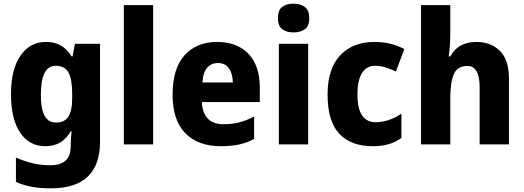

<svg xmlns="http://www.w3.org/2000/svg" viewBox="-20 -788 2861 1048"><path d="M230 -559Q279 -559 312.5 -539.5Q346 -520 371 -480H376L389 -549H526V-13Q526 110 460 175Q394 240 257 240Q201 240 155.5 232Q110 224 67 205V72Q115 93 159.5 103.5Q204 114 255 114Q309 114 337.5 89Q366 64 366 10V1Q366 -33 371 -71H366Q343 -31 309 -10.5Q275 10 227 10Q140 10 90 -64Q40 -138 40 -273Q40 -409 91.5 -484Q143 -559 230 -559ZM284 -429Q203 -429 203 -270Q203 -193 223.5 -156Q244 -119 286 -119Q332 -119 353 -151Q374 -183 374 -254V-277Q374 -356 353.5 -392.5Q333 -429 284 -429Z M816 0H656V-760H816Z M1165 -559Q1274 -559 1336 -494.5Q1398 -430 1398 -309V-231H1082Q1084 -173 1113.5 -141.5Q1143 -110 1200 -110Q1247 -110 1286 -120Q1325 -130 1367 -152V-30Q1329 -9 1286 0.5Q1243 10 1184 10Q1062 10 992 -60.5Q922 -131 922 -271Q922 -414 987.5 -486.5Q1053 -559 1165 -559ZM1169 -444Q1134 -444 1111 -418.5Q1088 -393 1085 -338H1251Q1250 -386 1229.5 -415Q1209 -444 1169 -444Z M1582 -768Q1620 -768 1644 -750Q1668 -732 1668 -689Q1668 -646 1644 -628.5Q1620 -611 1582 -611Q1544 -611 1520.5 -628.5Q1497 -646 1497 -689Q1497 -733 1520.5 -750.5Q1544 -768 1582 -768ZM1662 -549V0H1502V-549Z M2014 10Q1896 10 1832 -58Q1768 -126 1768 -272Q1768 -412 1836.5 -485.5Q1905 -559 2024 -559Q2073 -559 2113.5 -548.5Q2154 -538 2187 -520L2141 -398Q2110 -412 2082.5 -420.5Q2055 -429 2027 -429Q1981 -429 1956 -389.5Q1931 -350 1931 -273Q1931 -195 1956.5 -158Q1982 -121 2029 -121Q2067 -121 2102.5 -133Q2138 -145 2171 -168V-35Q2139 -12 2101.5 -1Q2064 10 2014 10Z M2438 -619Q2438 -575 2435.5 -539Q2433 -503 2429 -480H2438Q2460 -521 2496 -540Q2532 -559 2580 -559Q2660 -559 2709 -510Q2758 -461 2758 -359V0H2598V-313Q2598 -428 2531 -428Q2477 -428 2457.5 -384Q2438 -340 2438 -253V0H2278V-760H2438Z"/></svg>

Font: Noto Sans SemiCondensed ExtraBold
Style: Regular
Weight: 800
Width: 4
Designer: Monotype Design Team
Foundry: Monotype Imaging Inc.
Version: Version 2.013; ttfautohint (v1.8.4.7-5d5b)